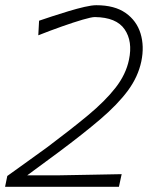

<svg xmlns="http://www.w3.org/2000/svg" viewBox="-20 -717 587 737"><path d="M-0.5 0 8 -41.5Q46 -69 85 -96.8Q124 -124.5 161.5 -152Q251.5 -219.5 317.5 -274.2Q383.5 -329 423.5 -380.2Q463.5 -431.5 475 -487.5Q490 -558 458.5 -604.2Q427 -650.5 344 -651.5Q331.5 -651.5 297.2 -641.5Q263 -631.5 217.8 -615.5Q172.5 -599.5 127 -581.5L130 -637.5Q150.5 -644.5 180.8 -654.5Q211 -664.5 243.5 -674.2Q276 -684 304.2 -690.5Q332.5 -697 349.5 -697Q420 -697 462.2 -667.2Q504.5 -637.5 519.5 -588.5Q534.5 -539.5 522.5 -481.5Q510 -422 470.8 -369Q431.5 -316 365 -259.2Q298.5 -202.5 204.5 -132.5L84.5 -44H204.5Q265.5 -45 326.2 -46.2Q387 -47.5 447 -48.5L436.5 0Z"/></svg>

Font: Commissioner Loud ExtraLight
Style: Italic
Weight: 200
Italic angle: -12°
Designer: Kostas Bartsokas
Foundry: Kostas Bartsokas
Version: Version 1.000; ttfautohint (v1.8.3)